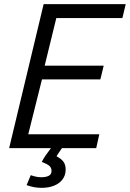

<svg xmlns="http://www.w3.org/2000/svg" viewBox="-20 -713 625 924"><path d="M181 191Q163 191 145.5 188Q128 185 108 178L128 130Q139 134 152 137Q165 140 178 140Q201 140 214.5 133Q228 126 228 110Q228 95 218.5 86Q209 77 181 66Q188 52 201 33Q214 14 225 0H24L190 -693H585L569 -626H251L195 -397H479L463 -331H182L116 -67H458L443 0H278Q271 10 264 20.5Q257 31 252 39Q275 51 285.5 65.5Q296 80 296 103Q296 131 280.5 151Q265 171 239 181Q213 191 181 191Z"/></svg>

Font: Ubuntu Sans
Style: Italic
Weight: 400
Italic angle: -13.5°
Designer: Dalton Maag Ltd
Foundry: Dalton Maag Ltd
Version: Version 1.006